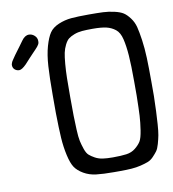

<svg xmlns="http://www.w3.org/2000/svg" viewBox="-113 -717 715 795"><g transform="rotate(-10 244.0 -319.5)"><path d="M-37 -499Q-37 -501 -36.5 -503Q-36 -505 -35 -507.5Q-34 -510 -33 -512.5Q-32 -515 -29 -519Q-26 -523 -23.5 -527Q-21 -531 -16 -538Q-11 -545 -6 -551.5Q-1 -558 7 -569Q15 -580 23 -591Q37 -611 54 -611Q67 -611 77.5 -601.5Q88 -592 88 -578Q88 -574 87.5 -571Q87 -568 84.5 -563.5Q82 -559 79 -555.5Q76 -552 70 -545.5Q64 -539 58 -533Q52 -527 41 -515Q30 -503 20 -492Q1 -473 -10 -473Q-21 -473 -29 -480Q-37 -487 -37 -499ZM-37 -499Q-37 -501 -36.5 -503Q-36 -505 -35 -507.5Q-34 -510 -33 -512.5Q-32 -515 -29 -519Q-26 -523 -23.5 -527Q-21 -531 -16 -538Q-11 -545 -6 -551.5Q-1 -558 7 -569Q15 -580 23 -591Q37 -611 54 -611Q67 -611 77.5 -601.5Q88 -592 88 -578Q88 -574 87.5 -571Q87 -568 84.5 -563.5Q82 -559 79 -555.5Q76 -552 70 -545.5Q64 -539 58 -533Q52 -527 41 -515Q30 -503 20 -492Q1 -473 -10 -473Q-21 -473 -29 -480Q-37 -487 -37 -499ZM108 -272V-348Q108 -421 111 -468.5Q114 -516 124 -551Q134 -586 146.5 -604.5Q159 -623 185 -634Q211 -645 238.5 -647.5Q266 -650 313 -650Q350 -650 373 -649Q396 -648 420 -642.5Q444 -637 457 -628.5Q470 -620 483 -602.5Q496 -585 501.5 -563.5Q507 -542 512 -507Q517 -472 518.5 -431.5Q520 -391 520 -332V-271Q519 -231 518 -207Q517 -183 515 -153.5Q513 -124 510 -108Q507 -92 501.5 -72.5Q496 -53 489 -43.5Q482 -34 471 -22.5Q460 -11 447 -6Q434 -1 415.5 3.5Q397 8 376 9.5Q355 11 327 11H303Q257 11 228 7.5Q199 4 176 -9.5Q153 -23 141.5 -40Q130 -57 122 -92.5Q114 -128 111.5 -167Q109 -206 108 -272ZM178 -323Q178 -275 178.5 -249Q179 -223 180.5 -190Q182 -157 185.5 -141Q189 -125 195.5 -106Q202 -87 211 -79Q220 -71 234.5 -63Q249 -55 266.5 -52.5Q284 -50 309 -50Q343 -50 365.5 -53Q388 -56 404 -69Q420 -82 428 -95Q436 -108 441 -140.5Q446 -173 447.5 -200.5Q449 -228 450 -285V-343Q450 -413 447 -453.5Q444 -494 437 -523.5Q430 -553 413.5 -566Q397 -579 376 -584Q355 -589 318 -589Q292 -589 274 -587.5Q256 -586 240.5 -580Q225 -574 216 -567Q207 -560 199 -544Q191 -528 187.5 -511.5Q184 -495 181.5 -465.5Q179 -436 178.5 -406.5Q178 -377 178 -330Z"/></g></svg>

Font: CMU Typewriter Text
Style: Regular
Weight: 500
Monospace: yes
Version: Version 0.7.0